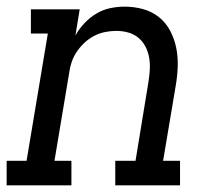

<svg xmlns="http://www.w3.org/2000/svg" viewBox="-30 -558 650 578"><path d="M-10 0V-74H50L114 -457H63V-530H210L197 -451Q208 -471 224 -488Q240 -505 260 -517Q280 -529 302 -533.5Q324 -538 345 -538Q374 -538 401 -530.5Q428 -523 449 -506Q470 -489 482.5 -465Q495 -441 500.5 -414Q506 -387 505 -358Q504 -329 499 -300L461 -74H512V0H317V-74H378L417 -312Q420 -331 421 -349Q422 -367 419 -384.5Q416 -402 408 -417.5Q400 -433 387 -444Q374 -455 356.5 -460Q339 -465 320 -465Q303 -465 286 -461.5Q269 -458 253.5 -450Q238 -442 224.5 -429.5Q211 -417 201 -402Q191 -387 185.5 -370.5Q180 -354 178 -337L134 -74H185V0Z"/></svg>

Font: Iosevka Curly Slab ExObl
Style: Regular
Weight: 400
Width: 7
Italic angle: -9°
Monospace: yes
Designer: Belleve Invis
Foundry: Belleve Invis
Version: Version 11.1.0; ttfautohint (v1.8.3)